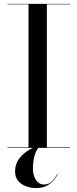

<svg xmlns="http://www.w3.org/2000/svg" viewBox="-20 -770 402 1000"><path d="M281.5 136.5Q274 150.5 260.8 167.5Q247.5 184.5 224.8 197Q202 209.5 166.5 209.5Q141 209.5 116.2 200.5Q91.5 191.5 75 172.5Q58.5 153.5 58.5 123.5Q58.5 83.5 80.5 55.2Q102.5 27 134.8 8.8Q167 -9.5 197.5 -19.5L199.5 -17Q176.5 -4.5 164 28.5Q151.5 61.5 151.5 108.5Q151.5 143.5 167.2 167.2Q183 191 208.5 191Q235 191 250.5 174.8Q266 158.5 280 135ZM19 -2.5H128.5V-747.5H19V-750H344V-747.5H224V-2.5H344V0H19Z"/></svg>

Font: Bodoni* 72pt
Style: Regular
Weight: 400
Version: Version 2.3